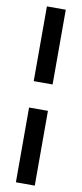

<svg xmlns="http://www.w3.org/2000/svg" viewBox="-105 -786 439 1032"><g transform="rotate(10 114.5 -270.0)"><path d="M63 -750H166V-342H63ZM63 -198H166V210H63Z"/></g></svg>

Font: Cabin Medium
Style: Regular
Weight: 500
Designer: Pablo Impallari
Foundry: Pablo Impallari. http://www.impallari.com Igino Marini. http://www.ikern.com
Version: Version 2.001